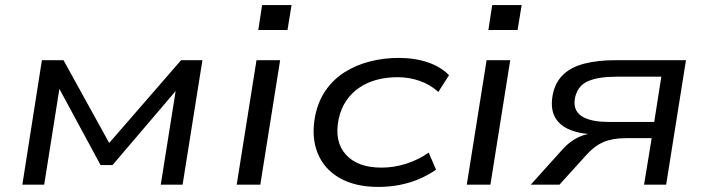

<svg xmlns="http://www.w3.org/2000/svg" viewBox="-20 -727 2787 756"><path d="M68 0 145 -490H230L410 -164L693 -490H777L699 0H613L676 -396H695L423 -77H376L203 -397H217L154 0Z M997 -609 1012 -707H1128L1112 -609ZM912 0 990 -490H1083L1005 0Z M1470 9Q1379 9 1317.5 -26Q1256 -61 1230.5 -124.5Q1205 -188 1221 -271Q1233 -329 1263 -372Q1293 -415 1337.5 -443Q1382 -471 1436.5 -485Q1491 -499 1550 -499Q1613 -499 1664.5 -481.5Q1716 -464 1748 -431L1706 -365Q1674 -394 1632.5 -408.5Q1591 -423 1546 -423Q1502 -423 1464 -413Q1426 -403 1395 -382Q1364 -361 1343 -330Q1322 -299 1313 -256Q1296 -168 1342.5 -117.5Q1389 -67 1482 -67Q1531 -67 1578.5 -82Q1626 -97 1668 -126L1697 -59Q1667 -38 1631 -22.5Q1595 -7 1554.5 1Q1514 9 1470 9Z M1903 -609 1918 -707H2034L2018 -609ZM1818 0 1896 -490H1989L1911 0Z M2070 0 2197 -141Q2224 -171 2259.5 -187.5Q2295 -204 2342 -204H2352L2336 -197Q2270 -198 2226.5 -215Q2183 -232 2164.5 -267Q2146 -302 2157 -357Q2167 -404 2198 -433.5Q2229 -463 2281 -476.5Q2333 -490 2404 -490H2681L2603 0H2516L2546 -183H2445Q2393 -183 2357 -168Q2321 -153 2288 -116L2183 0ZM2376 -247H2556L2584 -425H2407Q2335 -425 2294.5 -407Q2254 -389 2244 -341Q2235 -294 2269 -270.5Q2303 -247 2376 -247Z"/></svg>

Font: Nunito Sans 10pt Expanded
Style: Italic
Weight: 400
Width: 7
Italic angle: -9°
Designer: Vernon Adams
Foundry: Vernon Adams
Version: Version 3.101;gftools[0.9.27]